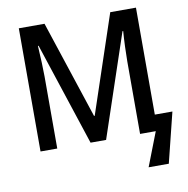

<svg xmlns="http://www.w3.org/2000/svg" viewBox="-95 -807 1073 1096"><g transform="rotate(-10 441.0 -259.0)"><path d="M376 0H466L666 -595H670C666 -546 663 -464 663 -421V0H754L678 196H795L867 -94H765V-714H616L426 -147H422L235 -714H86V0H183V-418C183 -457 180 -538 176 -596H180Z"/></g></svg>

Font: Noto Sans SemiCondensed Medium
Style: Regular
Weight: 500
Width: 4
Designer: Monotype Design Team
Foundry: Monotype Imaging Inc.
Version: Version 2.013